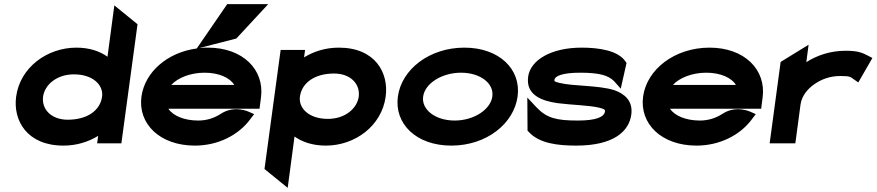

<svg xmlns="http://www.w3.org/2000/svg" viewBox="-20 -692 4232 927"><path d="M454 -36 449 0H566L644 -575L532 -666L499 -418C463 -444 413 -462 349 -462C207 -462 77 -366 58 -226C42 -110 111 11 286 11C352 11 408 -8 454 -36ZM473 -226C464 -159 402 -114 307 -114C228 -114 180 -164 188 -226C196 -282 253 -333 337 -333C429 -333 480 -281 473 -226Z M807 -282C838 -316 899 -341 968 -341C1036 -341 1090 -317 1111 -282ZM1233 -167 1240 -221C1258 -355 1153 -462 984 -462C970 -462 956 -462 942 -460L1121 -506L1275 -672H1077L930 -458C787 -439 679 -343 663 -226C645 -95 751 11 921 11C1033 11 1132 -40 1188 -116L1207 -141L1182 -152C1182 -152 1113 -186 1047 -143C1015 -122 978 -110 937 -110C870 -110 815 -133 793 -167Z M1448 -415 1453 -451H1335L1257 124L1369 215L1402 -33C1438 -7 1489 11 1553 11C1695 11 1823 -85 1842 -225C1858 -341 1791 -462 1616 -462C1550 -462 1494 -443 1448 -415ZM1428 -225C1437 -292 1499 -337 1593 -337C1672 -337 1720 -287 1712 -225C1704 -169 1647 -118 1563 -118C1471 -118 1421 -170 1428 -225Z M2206 -341C2298 -341 2366 -290 2357 -226C2348 -162 2267 -110 2175 -110C2083 -110 2014 -162 2023 -226C2032 -290 2114 -341 2206 -341ZM2159 11C2329 11 2461 -95 2479 -226C2497 -357 2391 -462 2222 -462C2053 -462 1919 -357 1901 -226C1883 -95 1989 11 2159 11Z M2533 -55C2583 0 2671 11 2762 11C2942 11 3017 -57 3028 -139C3037 -206 2994 -240 2945 -257C2867 -281 2748 -275 2680 -292C2656 -298 2656 -300 2657 -307C2659 -325 2697 -341 2780 -341C2875 -341 2917 -328 2945 -300L2977 -264L3005 -388L3000 -395C2965 -448 2872 -462 2788 -462C2641 -462 2541 -402 2530 -322C2518 -234 2594 -205 2672 -194C2740 -185 2824 -184 2873 -172C2897 -166 2902 -163 2901 -154C2897 -127 2858 -110 2770 -110C2666 -110 2620 -122 2571 -173L2526 -221L2527 -61Z M3655 -167 3662 -221C3680 -355 3575 -462 3406 -462C3237 -462 3103 -357 3085 -226C3067 -95 3173 11 3343 11C3455 11 3554 -40 3610 -116L3629 -141L3604 -152C3604 -152 3535 -186 3469 -143C3437 -122 3400 -110 3359 -110C3292 -110 3237 -133 3215 -167ZM3229 -282C3260 -316 3321 -341 3390 -341C3458 -341 3512 -317 3533 -282Z M4171 -423C4147 -435 4127 -447 4064 -447C3987 -447 3924 -424 3873 -392L3884 -476L3749 -393L3696 0H3820L3845 -187C3851 -230 3880 -264 3914 -287C3945 -308 3985 -325 4037 -325C4085 -325 4085 -321 4101 -310L4124 -294L4192 -412Z"/></svg>

Font: Charger
Style: HemiRT
Weight: 900
Designer: Jasper
Foundry: Cannot Into Space Fonts
Version: Version 0.99